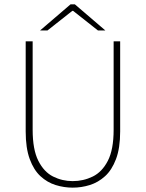

<svg xmlns="http://www.w3.org/2000/svg" viewBox="-20 -850 670 882"><path d="M314 12Q274 12 235.5 0Q197 -12 166 -40.5Q135 -69 116.5 -119.5Q98 -170 98 -246V-660H130V-254Q130 -163 156 -111.5Q182 -60 224 -39Q266 -18 314 -18Q363 -18 406 -39Q449 -60 475.5 -111.5Q502 -163 502 -254V-660H532V-246Q532 -170 513 -119.5Q494 -69 462.5 -40.5Q431 -12 392.5 0Q354 12 314 12ZM164 -710 304 -830H324L464 -710H430L316 -800H312L198 -710Z"/></svg>

Font: SourceSans3VF
Style: Regular
Weight: 200
Designer: Paul D. Hunt
Foundry: Adobe
Version: Version 3.052;hotconv 1.1.0;makeotfexe 2.6.0